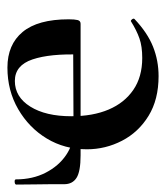

<svg xmlns="http://www.w3.org/2000/svg" viewBox="11 -450 447 517"><g transform="rotate(-90 234.5 -191.5)"><path d="M288 12Q225 12 181 -15Q137 -42 114 -86.5Q91 -131 91 -181Q91 -241 120 -289Q149 -337 199 -366Q249 -395 311 -395Q373 -395 407 -354Q441 -313 441 -230Q441 -214 439 -206Q437 -198 429 -198H346Q349 -280 333 -327.5Q317 -375 275 -375Q232 -375 206 -333.5Q180 -292 180 -223Q180 -165 198 -122.5Q216 -80 251 -56Q286 -32 337 -32Q368 -32 389.5 -39.5Q411 -47 435 -62Q437 -64 440.5 -60Q444 -56 442 -53Q405 -18 367.5 -3Q330 12 288 12ZM75 -198Q31 -198 14 -209Q-3 -220 -3 -242Q-3 -259 -3 -278Q-3 -297 -3.5 -320Q-4 -343 -4 -371Q-4 -375 3 -375.5Q10 -376 10 -372Q10 -327 28 -292Q46 -257 75.5 -237Q105 -217 141 -217L375 -218V-198Z"/></g></svg>

Font: Cormorant SemiBold
Style: Regular
Weight: 600
Designer: Christian Thalmann (Catharsis Fonts)
Foundry: Catharsis Fonts
Version: Version 4.000